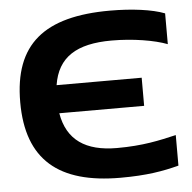

<svg xmlns="http://www.w3.org/2000/svg" viewBox="-50 -729 790 789"><g transform="rotate(-5 344.5 -335.0)"><path d="M657 -521V-648C606 -668 522 -679 432 -679C161 -679 32 -576 32 -336C32 -98 161 9 416 9C525 9 592 -3 657 -20V-146C588 -130 520 -114 412 -114C283 -114 207 -165 188 -277H538V-393H187C205 -507 283 -556 428 -556C517 -556 605 -541 657 -521Z"/></g></svg>

Font: LT Wave Bold
Style: Regular
Weight: 700
Designer: Daniel Lyons
Version: Version 2.5 (Glyphs App)